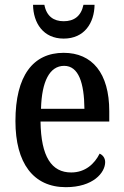

<svg xmlns="http://www.w3.org/2000/svg" viewBox="-20 -766 513 796"><path d="M244 -606C330 -606 371 -671 372 -746H326C316 -698 286 -678 244 -678C203 -678 173 -698 164 -746H117C118 -671 159 -606 244 -606ZM253 10C366 10 416 -50 416 -94C416 -112 405 -124 393 -129C372 -87 334 -51 275 -51C194 -51 150 -116 148 -262H433V-305C433 -463 362 -547 244 -547C117 -547 44 -452 44 -264C44 -90 118 10 253 10ZM330 -315H150C153 -429 186 -493 246 -493C306 -493 329 -422 330 -315Z"/></svg>

Font: Noto Serif Condensed Medium
Style: Regular
Weight: 500
Width: 3
Designer: Monotype Design Team
Foundry: Monotype Imaging Inc.
Version: Version 2.015